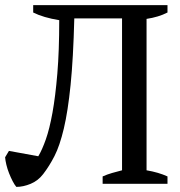

<svg xmlns="http://www.w3.org/2000/svg" viewBox="-30 -720 705 752"><path d="M202 -641Q140 -651 100 -671V-700H626V-671Q591 -653 544 -646V-53Q591 -45 626 -29V0H372V-29Q390 -37 409 -42.5Q428 -48 448 -53V-648H261Q257 -491 246.5 -387.5Q236 -284 220 -216.5Q204 -149 183.5 -109Q163 -69 139 -38Q119 -12 90 0Q61 12 34 12Q27 4 19.5 -10.5Q12 -25 5.5 -41.5Q-1 -58 -5 -74.5Q-9 -91 -10 -104L5 -129L120 -108Q135 -133 149.5 -174Q164 -215 175.5 -278.5Q187 -342 194.5 -431Q202 -520 202 -641Z"/></svg>

Font: PT Serif
Style: Regular
Weight: 400
Designer: A.Korolkova, O.Umpeleva, V.Yefimov
Foundry: ParaType Ltd
Version: Version 1.000W OFL; ttfautohint (v1.6)